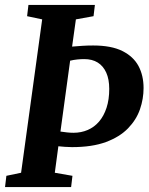

<svg xmlns="http://www.w3.org/2000/svg" viewBox="-22 -763 606 783"><path d="M-1.5 0 4 -46 64 -58.5 150 -684 88.5 -697 94 -743H365L359.5 -697L287.5 -684L272 -573Q294.5 -575 314.8 -576.2Q335 -577.5 358 -577.5Q432 -577.5 477 -555Q522 -532.5 542.8 -493.8Q563.5 -455 563.5 -404Q563.5 -360 548.8 -317.2Q534 -274.5 500 -239.5Q466 -204.5 410 -183.8Q354 -163 271.5 -163Q257.5 -163 242.2 -164.2Q227 -165.5 216 -166.5L201.5 -58.5L273.5 -46L268 0ZM264 -515.5 224.5 -226.5Q238 -224.5 251.5 -223Q265 -221.5 278 -221.5Q309 -221.5 335.8 -233Q362.5 -244.5 382 -267.2Q401.5 -290 412.5 -323.5Q423.5 -357 423.5 -400.5Q423.5 -440 411.2 -467Q399 -494 376.5 -508Q354 -522 321.5 -522Q308 -522 293.2 -520.5Q278.5 -519 264 -515.5Z"/></svg>

Font: Merriweather 24pt SemiCondensed
Style: Bold Italic
Weight: 700
Width: 4
Italic angle: -7.8°
Designer: Eben Sorkin
Foundry: Eben Sorkin
Version: Version 2.101